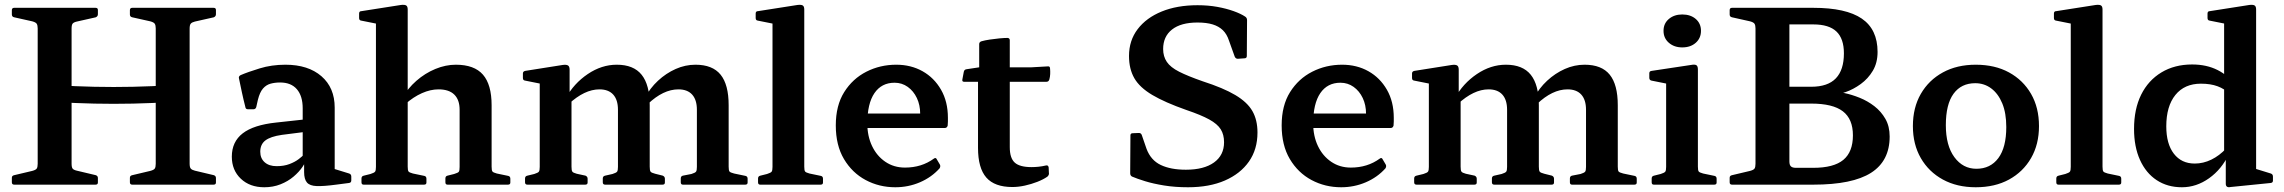

<svg xmlns="http://www.w3.org/2000/svg" viewBox="-20 -779 9635 810"><path d="M139 0V-746H282V0ZM139 -425Q216 -419 297 -415.5Q378 -412 459.5 -412Q541 -412 622 -415.5Q703 -419 780 -425V-354Q703 -348 622 -344.5Q541 -341 459.5 -341Q378 -341 297 -344.5Q216 -348 139 -354ZM637 0V-746H780V0ZM538 0Q528 0 528 -10V-29Q528 -38 538 -40L614 -58Q629 -62 633 -68Q637 -74 637 -88V-210H780V-89Q780 -73 785 -67.5Q790 -62 802 -59L882 -40Q891 -37 891 -28V-9Q891 0 881 0ZM40 0Q30 0 30 -10V-29Q30 -38 40 -40L116 -58Q131 -62 135 -68Q139 -74 139 -88V-210H282V-89Q282 -73 286.5 -67.5Q291 -62 304 -59L384 -40Q393 -37 393 -28V-9Q393 0 383 0ZM528 -736Q528 -746 538 -746H881Q891 -746 891 -737V-719Q891 -710 882 -706L802 -688Q790 -685 785 -679.5Q780 -674 780 -658V-537H637V-659Q637 -672 633 -678.5Q629 -685 614 -689L538 -706Q528 -708 528 -718ZM30 -736Q30 -746 40 -746H383Q393 -746 393 -737V-719Q393 -710 384 -706L304 -688Q291 -685 286.5 -679.5Q282 -674 282 -658V-537H139V-659Q139 -672 135 -678.5Q131 -685 116 -689L40 -706Q30 -708 30 -718Z M1095 11Q1034 11 996 -25Q958 -61 958 -118Q958 -181 1004 -216.5Q1050 -252 1145 -262L1273 -276L1271 -223L1169 -210Q1121 -203 1099.5 -186.5Q1078 -170 1078 -139Q1078 -111 1096.5 -94.5Q1115 -78 1147 -78Q1178 -78 1201.5 -87Q1225 -96 1240.5 -108Q1256 -120 1262 -127L1274 -115Q1271 -97 1256.5 -75.5Q1242 -54 1218.5 -34Q1195 -14 1163.5 -1.5Q1132 11 1095 11ZM1257 -322Q1257 -374 1232.5 -402.5Q1208 -431 1162 -431Q1140 -431 1121.5 -426Q1103 -421 1089.5 -405.5Q1076 -390 1068 -358L1061 -327Q1058 -318 1049 -318H1026Q1016 -318 1015 -328Q1007 -359 1000.5 -389.5Q994 -420 988 -449Q986 -457 995 -462Q1025 -475 1075.5 -490.5Q1126 -506 1184 -506Q1280 -506 1336 -457.5Q1392 -409 1392 -325V-162H1257ZM1392 -162V-38L1372 -72L1453 -47Q1462 -44 1462 -34V-18Q1462 -8 1452 -7L1398 0Q1346 7 1316.5 6Q1287 5 1275 -9Q1263 -23 1263 -53V-101L1257 -109V-162Z M1566 0V-567H1700V0ZM1919 -316Q1919 -358 1896.5 -380Q1874 -402 1830 -402Q1796 -402 1760 -386Q1724 -370 1690 -340L1677 -365Q1700 -406 1736.5 -438Q1773 -470 1816.5 -488Q1860 -506 1903 -506Q1981 -506 2017.5 -464Q2054 -422 2054 -335V0H1919ZM1514 0Q1505 0 1505 -10V-26Q1505 -36 1515 -38L1543 -45Q1559 -50 1562.5 -55Q1566 -60 1566 -75V-180H1700V-76Q1700 -60 1703.5 -55.5Q1707 -51 1722 -47L1770 -37Q1779 -35 1779 -25V-9Q1779 0 1769 0ZM1566 -566V-715L1584 -676L1504 -692Q1495 -693 1495 -703V-722Q1495 -732 1505 -732L1671 -758Q1687 -760 1693.5 -756Q1700 -752 1700 -739V-566ZM1868 0Q1859 0 1859 -10V-26Q1859 -36 1868 -38L1896 -45Q1913 -50 1916 -55Q1919 -60 1919 -75V-180H2054V-76Q2054 -60 2057.5 -55.5Q2061 -51 2076 -47L2124 -37Q2133 -35 2133 -25V-9Q2133 0 2123 0Z M2861 0Q2852 0 2852 -10V-26Q2852 -36 2861 -38L2897 -45Q2913 -50 2916.5 -55Q2920 -60 2920 -75V-316Q2920 -358 2900 -380Q2880 -402 2842 -402Q2778 -402 2713 -340L2700 -365Q2722 -407 2756 -438.5Q2790 -470 2830.5 -488Q2871 -506 2914 -506Q2986 -506 3020 -464Q3054 -422 3054 -335V-76Q3054 -60 3057.5 -55.5Q3061 -51 3077 -47L3125 -37Q3134 -35 3134 -25V-9Q3134 0 3124 0ZM2205 0Q2195 0 2195 -10V-26Q2195 -36 2205 -38L2234 -45Q2250 -50 2253.5 -55Q2257 -60 2257 -75V-313H2391V-76Q2391 -60 2394.5 -55Q2398 -50 2413 -46L2450 -38Q2459 -34 2459 -25V-9Q2459 0 2449 0ZM2533 0Q2523 0 2523 -10V-26Q2523 -36 2533 -38L2564 -45Q2580 -50 2583.5 -55Q2587 -60 2587 -75V-316Q2587 -358 2567 -380Q2547 -402 2509 -402Q2446 -402 2379 -340L2367 -365Q2401 -427 2459.5 -466.5Q2518 -506 2582 -506Q2653 -506 2687 -463.5Q2721 -421 2721 -335V-76Q2721 -60 2724.5 -55Q2728 -50 2744 -46L2776 -38Q2785 -34 2785 -25V-9Q2785 0 2775 0ZM2257 -313V-462L2275 -423L2195 -439Q2186 -440 2186 -450V-469Q2186 -478 2196 -480L2354 -505Q2369 -507 2376 -503Q2383 -499 2383 -485V-379L2391 -362V-313Z M3239 0V-567H3373V0ZM3187 0Q3178 0 3178 -10V-26Q3178 -36 3188 -38L3216 -45Q3232 -50 3235.5 -55Q3239 -60 3239 -75V-180H3373V-76Q3373 -60 3376.5 -55.5Q3380 -51 3395 -47L3443 -37Q3452 -35 3452 -25V-9Q3452 0 3442 0ZM3239 -566V-715L3257 -676L3177 -692Q3168 -693 3168 -703V-722Q3168 -732 3178 -732L3344 -758Q3360 -760 3366.5 -756Q3373 -752 3373 -739V-566Z M3757 11Q3689 11 3632 -19.5Q3575 -50 3540.5 -108Q3506 -166 3506 -250Q3506 -334 3541.5 -390.5Q3577 -447 3635 -476.5Q3693 -506 3761 -506Q3823 -506 3872 -478.5Q3921 -451 3950 -400.5Q3979 -350 3979 -282Q3979 -275 3979 -266.5Q3979 -258 3978 -249Q3975 -239 3966 -239H3626V-300H3887L3862 -282Q3862 -287 3862 -291Q3862 -295 3862 -299Q3862 -336 3848 -365.5Q3834 -395 3809.5 -412.5Q3785 -430 3754 -430Q3699 -430 3669 -386Q3639 -342 3639 -258Q3639 -205 3659 -163Q3679 -121 3715 -96.5Q3751 -72 3798 -72Q3868 -72 3920 -110Q3928 -116 3932 -107L3945 -85Q3949 -78 3944 -69Q3910 -31 3861 -10Q3812 11 3757 11Z M4251 10Q4176 10 4141 -30Q4106 -70 4106 -155V-470L4111 -495V-593Q4111 -602 4121 -605Q4135 -609 4155 -612Q4175 -615 4195.5 -617Q4216 -619 4231 -619Q4240 -618 4240 -609V-158Q4240 -112 4261 -93Q4282 -74 4332 -74Q4345 -74 4360.5 -75.5Q4376 -77 4393 -81Q4402 -83 4404 -73L4405 -50Q4407 -42 4399 -34Q4382 -22 4356.5 -12Q4331 -2 4303.5 4Q4276 10 4251 10ZM4047 -434Q4038 -434 4040 -444L4046 -476Q4048 -486 4058 -487L4111 -495H4331L4401 -499Q4410 -500 4410 -489Q4411 -478 4410.5 -466.5Q4410 -455 4407 -444Q4404 -434 4395 -434Z M5054 -436Q5141 -408 5191.5 -378Q5242 -348 5263.5 -310.5Q5285 -273 5285 -220Q5285 -149 5249 -97.5Q5213 -46 5147.5 -17.5Q5082 11 4992 11Q4937 11 4891 3.5Q4845 -4 4811 -14.5Q4777 -25 4756 -34Q4748 -38 4748 -48L4749 -208Q4749 -217 4759 -217L4785 -218Q4794 -218 4797 -209L4817 -151Q4826 -127 4841 -110Q4856 -93 4877 -83Q4898 -73 4924.5 -68Q4951 -63 4983 -63Q5059 -63 5101.5 -93.5Q5144 -124 5144 -179Q5144 -211 5130 -233.5Q5116 -256 5081.5 -275Q5047 -294 4985 -315Q4894 -347 4841 -378.5Q4788 -410 4765.5 -449Q4743 -488 4743 -543Q4743 -608 4779.5 -656Q4816 -704 4881 -730.5Q4946 -757 5032 -757Q5077 -757 5115.5 -750Q5154 -743 5184.5 -732Q5215 -721 5233 -709Q5241 -704 5241 -694L5240 -543Q5240 -533 5230 -533L5202 -531Q5193 -531 5189 -540L5165 -607Q5156 -635 5139 -651.5Q5122 -668 5096 -676Q5070 -684 5032 -684Q4962 -684 4924.5 -654.5Q4887 -625 4887 -572Q4887 -541 4902.5 -518Q4918 -495 4954.5 -476.5Q4991 -458 5054 -436Z M5638 11Q5570 11 5513 -19.5Q5456 -50 5421.5 -108Q5387 -166 5387 -250Q5387 -334 5422.5 -390.5Q5458 -447 5516 -476.5Q5574 -506 5642 -506Q5704 -506 5753 -478.5Q5802 -451 5831 -400.5Q5860 -350 5860 -282Q5860 -275 5860 -266.5Q5860 -258 5859 -249Q5856 -239 5847 -239H5507V-300H5768L5743 -282Q5743 -287 5743 -291Q5743 -295 5743 -299Q5743 -336 5729 -365.5Q5715 -395 5690.5 -412.5Q5666 -430 5635 -430Q5580 -430 5550 -386Q5520 -342 5520 -258Q5520 -205 5540 -163Q5560 -121 5596 -96.5Q5632 -72 5679 -72Q5749 -72 5801 -110Q5809 -116 5813 -107L5826 -85Q5830 -78 5825 -69Q5791 -31 5742 -10Q5693 11 5638 11Z M6612 0Q6603 0 6603 -10V-26Q6603 -36 6612 -38L6648 -45Q6664 -50 6667.5 -55Q6671 -60 6671 -75V-316Q6671 -358 6651 -380Q6631 -402 6593 -402Q6529 -402 6464 -340L6451 -365Q6473 -407 6507 -438.5Q6541 -470 6581.5 -488Q6622 -506 6665 -506Q6737 -506 6771 -464Q6805 -422 6805 -335V-76Q6805 -60 6808.5 -55.5Q6812 -51 6828 -47L6876 -37Q6885 -35 6885 -25V-9Q6885 0 6875 0ZM5956 0Q5946 0 5946 -10V-26Q5946 -36 5956 -38L5985 -45Q6001 -50 6004.5 -55Q6008 -60 6008 -75V-313H6142V-76Q6142 -60 6145.5 -55Q6149 -50 6164 -46L6201 -38Q6210 -34 6210 -25V-9Q6210 0 6200 0ZM6284 0Q6274 0 6274 -10V-26Q6274 -36 6284 -38L6315 -45Q6331 -50 6334.5 -55Q6338 -60 6338 -75V-316Q6338 -358 6318 -380Q6298 -402 6260 -402Q6197 -402 6130 -340L6118 -365Q6152 -427 6210.5 -466.5Q6269 -506 6333 -506Q6404 -506 6438 -463.5Q6472 -421 6472 -335V-76Q6472 -60 6475.5 -55Q6479 -50 6495 -46L6527 -38Q6536 -34 6536 -25V-9Q6536 0 6526 0ZM6008 -313V-462L6026 -423L5946 -439Q5937 -440 5937 -450V-469Q5937 -478 5947 -480L6105 -505Q6120 -507 6127 -503Q6134 -499 6134 -485V-379L6142 -362V-313Z M7009 0V-314H7143V0ZM6957 0Q6948 0 6948 -10V-26Q6948 -36 6958 -38L6986 -45Q7002 -50 7005.5 -55Q7009 -60 7009 -75V-180H7143V-76Q7143 -60 7146.5 -55.5Q7150 -51 7165 -47L7213 -37Q7222 -35 7222 -25V-9Q7222 0 7212 0ZM7009 -314V-463L7027 -423L6947 -439Q6938 -441 6938 -451V-470Q6938 -479 6948 -480L7114 -505Q7130 -508 7136.5 -504Q7143 -500 7143 -486V-314ZM7077 -579Q7043 -579 7020.5 -598.5Q6998 -618 6998 -649Q6998 -680 7020.5 -699Q7043 -718 7077 -718Q7112 -718 7134 -699Q7156 -680 7156 -649Q7156 -618 7134 -598.5Q7112 -579 7077 -579Z M7386 0V-746H7529V-98Q7529 -83 7535.5 -77Q7542 -71 7556 -71H7630Q7716 -71 7756.5 -104.5Q7797 -138 7797 -208Q7797 -277 7754.5 -309.5Q7712 -342 7621 -342H7529V-413H7621Q7691 -413 7725 -448.5Q7759 -484 7759 -554Q7759 -616 7727.5 -646Q7696 -676 7630 -676H7529V-746H7630Q7768 -746 7834.5 -700.5Q7901 -655 7901 -560Q7901 -514 7881 -480.5Q7861 -447 7830 -424.5Q7799 -402 7766 -390.5Q7733 -379 7707 -379V-393Q7729 -393 7760.5 -386.5Q7792 -380 7825.5 -366.5Q7859 -353 7887.5 -331Q7916 -309 7934 -277.5Q7952 -246 7952 -203Q7952 -100 7873.5 -50Q7795 0 7630 0ZM7287 0Q7277 0 7277 -10V-29Q7277 -38 7287 -40L7363 -58Q7378 -62 7382 -68Q7386 -74 7386 -88V-210H7529V0ZM7277 -736Q7277 -746 7287 -746H7529V-537H7386V-659Q7386 -672 7382 -678.5Q7378 -685 7363 -689L7287 -706Q7277 -708 7277 -718Z M8315 11Q8236 11 8176.5 -21.5Q8117 -54 8083.5 -112Q8050 -170 8050 -247Q8050 -325 8083.5 -383Q8117 -441 8176.5 -473.5Q8236 -506 8315 -506Q8396 -506 8455.5 -473.5Q8515 -441 8548.5 -383Q8582 -325 8582 -247Q8582 -170 8548.5 -112Q8515 -54 8455.5 -21.5Q8396 11 8315 11ZM8318 -67Q8377 -67 8410.5 -112Q8444 -157 8444 -243Q8444 -302 8427 -343Q8410 -384 8380.5 -406Q8351 -428 8313 -428Q8254 -428 8221.5 -383.5Q8189 -339 8189 -251Q8189 -165 8225 -116Q8261 -67 8318 -67Z M8716 0V-567H8850V0ZM8664 0Q8655 0 8655 -10V-26Q8655 -36 8665 -38L8693 -45Q8709 -50 8712.5 -55Q8716 -60 8716 -75V-180H8850V-76Q8850 -60 8853.5 -55.5Q8857 -51 8872 -47L8920 -37Q8929 -35 8929 -25V-9Q8929 0 8919 0ZM8716 -566V-715L8734 -676L8654 -692Q8645 -693 8645 -703V-722Q8645 -732 8655 -732L8821 -758Q8837 -760 8843.5 -756Q8850 -752 8850 -739V-566Z M9363 -162V-593H9498V-162ZM9386 -383Q9365 -404 9335.5 -415Q9306 -426 9265 -426Q9196 -426 9157.5 -378.5Q9119 -331 9119 -246Q9119 -172 9151 -130.5Q9183 -89 9239 -89Q9275 -89 9309 -105.5Q9343 -122 9372 -153L9383 -129Q9353 -65 9299.5 -27Q9246 11 9185 11Q9124 11 9078.5 -19Q9033 -49 9008 -104.5Q8983 -160 8983 -235Q8983 -319 9013 -379.5Q9043 -440 9098.5 -473.5Q9154 -507 9228 -507Q9289 -507 9335.5 -483.5Q9382 -460 9419 -412ZM9363 -566V-715L9382 -676L9302 -692Q9293 -693 9293 -703V-722Q9293 -732 9303 -732L9469 -758Q9485 -760 9491.5 -756Q9498 -752 9498 -739V-566ZM9498 -162V-38L9479 -72L9560 -47Q9569 -44 9569 -34V-17Q9569 -8 9559 -7L9390 10Q9380 12 9375 8.5Q9370 5 9370 -4V-121L9363 -133V-162Z"/></svg>

Font: Hahmlet SemiBold
Style: Regular
Weight: 600
Version: Version 1.002